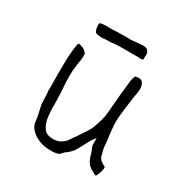

<svg xmlns="http://www.w3.org/2000/svg" viewBox="-149 -751 870 895"><g transform="rotate(30 286.0 -304.0)"><path d="M400 -444 401 -450V-452Q401 -457 408 -477Q410 -482 427 -482.5Q444 -483 451 -471Q459 -458 459 -441Q457 -421 456 -411Q455 -405 453 -399V-398Q452 -391 451 -383Q450 -375 444 -330Q440 -300 438 -275Q436 -254 438 -229Q440 -202 444 -173Q449 -128 450 -118Q450 -112 456 -93Q458 -83 460 -76L469 -62L483 -52L484 -51Q489 -49 495 -46Q497 -46 498 -41Q499 -36 497 -26Q496 -23 492 -9Q488 1 487 3Q485 7 483 11L480 12Q473 11 464 4Q458 0 453 -1Q449 -4 444 -8Q423 -23 413 -60Q411 -68 410 -72Q406 -81 404 -86Q402 -91 400 -96Q399 -101 398 -106Q398 -111 398 -121V-141L385 -125Q381 -120 370 -100Q364 -88 357 -75Q350 -61 343 -50Q337 -39 328 -31L327 -29L323 -26L319 -22L314 -18L312 -16Q305 -12 301 -8L289 5Q287 6 285 9Q276 13 263 15Q258 16 239 16Q214 16 194 10.5Q174 5 156.5 -5.5Q139 -16 127 -31Q115 -45 113 -64Q111 -82 107.5 -99Q104 -116 100 -133Q96 -149 96 -157Q96 -171 95 -185Q94 -195 94 -205V-206Q93 -213 92 -219Q92 -228 93 -240Q93 -248 92.5 -269Q92 -290 92 -316.5Q92 -343 92.5 -371.5Q93 -400 95 -424Q97 -448 100 -465Q102 -477 104 -480H105Q105 -481 107 -481Q111 -481 122 -477.5Q133 -474 139.5 -469Q146 -464 150 -459Q154 -453 154 -450Q154 -434 152 -419Q149 -404 147 -388Q145 -373 144 -358Q143 -343 143 -329Q143 -296 146 -262Q149 -216 149 -196V-153Q149 -147 152 -117Q154 -97 161 -79Q168 -61 180 -49Q193 -36 224 -36Q244 -36 260 -44Q276 -52 288 -67Q299 -82 314 -104Q350 -157 357 -172Q381 -231 384 -272Q393 -390 400 -443ZM306 -618 359 -623Q383 -626 394 -617Q404 -607 404 -594L403 -576Q408 -566 393 -564L378 -565H278Q253 -565 233 -561Q226 -561 219 -561Q204 -561 199 -560Q185 -558 178 -559Q177 -559 160 -561Q148 -562 143.5 -577.5Q139 -593 140 -608V-609Q147 -616 153 -615L176 -617H178L206 -616Q223 -618 242 -618Q286 -619 306 -618Z"/></g></svg>

Font: ToneOZ-Pinyin-Tsuipita-TC
Style: Regular
Weight: 400
Designer: ÂÆ£ÂøóÂáåJeffrey Xuan(jeffreyx@gmail.com, ToneOZ.com) ÈòøÂù§(cjkFonts)
Foundry: ToneOZ
Version: Version 0.24071